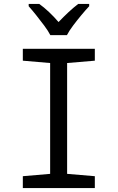

<svg xmlns="http://www.w3.org/2000/svg" viewBox="-20 -964 603 984"><path d="M97 0V-61L237 -73V-641L97 -653V-714H466V-653L324 -641V-73L466 -61V0ZM238 -784Q226 -807 206.5 -833Q187 -859 166 -885.5Q145 -912 127 -932V-944H181Q205 -927 231 -902.5Q257 -878 280 -851Q307 -879 331 -901.5Q355 -924 381 -944H437V-932Q419 -913 397 -886.5Q375 -860 355 -833.5Q335 -807 323 -784Z"/></svg>

Font: Noto Sans Mono SemiCondensed
Style: Regular
Weight: 400
Width: 4
Designer: Monotype Design Team
Foundry: Monotype Imaging Inc.
Version: Version 2.010